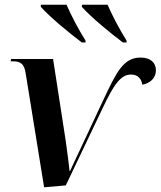

<svg xmlns="http://www.w3.org/2000/svg" viewBox="-20 -786 681 814"><path d="M327 -606H343L342 -615C314 -659 281 -722 262 -766H153V-757C191 -714 277 -643 327 -606ZM501 -606H517L516 -615C488 -659 456 -720 436 -766H328L327 -757C367 -712 451 -643 501 -606ZM89 -474 167 8 259 0 413 -323C463 -429 492 -470 536 -470C566 -470 581 -449 583 -427C616 -433 641 -454 641 -488C641 -521 617 -542 576 -542C503 -542 474 -481 417 -360L321 -155C306 -123 291 -92 277 -61H275C271 -98 265 -144 258 -193L205 -536H27L25 -526H35C67 -526 83 -516 89 -474Z"/></svg>

Font: Noto Serif Display SemiBold
Style: Italic
Weight: 600
Italic angle: -12°
Designer: Monotype Design Team
Foundry: Monotype Imaging Inc.
Version: Version 2.009